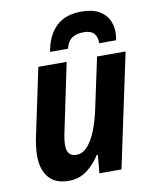

<svg xmlns="http://www.w3.org/2000/svg" viewBox="-87 -833 721 908"><g transform="rotate(-10 274.0 -379.0)"><path d="M170 10Q106 10 74 -28Q42 -66 42 -132Q42 -150 45 -176.5Q48 -203 54 -229L121 -546H257L190 -225Q181 -185 181 -158Q181 -105 227 -105Q256 -105 279.5 -130.5Q303 -156 320.5 -199.5Q338 -243 350 -298L403 -546H540L424 0H318L326 -88H321Q293 -44 256 -17Q219 10 170 10ZM188 -606Q201 -684 245 -726Q289 -768 366 -768Q418 -768 449.5 -750.5Q481 -733 495 -705Q509 -677 509 -645Q509 -625 505 -606H424Q424 -638 409 -654Q394 -670 360 -670Q326 -670 304.5 -656Q283 -642 274 -606Z"/></g></svg>

Font: Noto Sans SemiCondensed
Style: Bold Italic
Weight: 700
Width: 4
Italic angle: -12°
Designer: Monotype Design Team
Foundry: Monotype Imaging Inc.
Version: Version 2.013; ttfautohint (v1.8.4.7-5d5b)